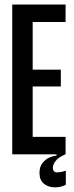

<svg xmlns="http://www.w3.org/2000/svg" viewBox="-20 -680 325 846"><path d="M34 0V-660H269V-583H124V-373H248V-299H124V-77H269V0ZM270 134Q248 146 220.5 145.5Q193 145 173.5 129.5Q154 114 154 82Q154 55 167 38.5Q180 22 198 14Q216 6 229 6V-5H268V0Q236 14 224.5 30Q213 46 213 58Q213 80 232 79.5Q251 79 270 72Z"/></svg>

Font: Bricolage Grotesque 48pt Condensed
Style: Regular
Weight: 400
Width: 3
Designer: Mathieu Triay
Foundry: Atelier Triay
Version: Version 1.000; ttfautohint (v1.8.4.7-5d5b);gftools[0.9.32]